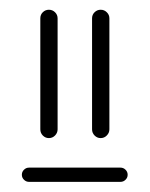

<svg xmlns="http://www.w3.org/2000/svg" viewBox="-20 -542 304 390"><path d="M167 -279.3V-504.8Q167 -512.2 172.2 -517.2Q177.4 -522.2 184.4 -522.2Q191.9 -522.2 197 -517Q202.2 -511.9 202.2 -504.8V-279.3Q202.2 -272.2 197 -266.9Q191.9 -261.5 184.4 -261.5Q177.4 -261.5 172.2 -266.7Q167 -271.9 167 -279.3ZM61.9 -279.3V-504.8Q61.9 -512.2 67 -517.2Q72.2 -522.2 79.3 -522.2Q86.7 -522.2 91.9 -517Q97 -511.9 97 -504.8V-279.3Q97 -272.2 91.9 -266.9Q86.7 -261.5 79.3 -261.5Q72.2 -261.5 67 -266.7Q61.9 -271.9 61.9 -279.3ZM239.3 -187Q239.3 -181.1 235 -176.9Q230.7 -172.6 224.8 -172.6H38.9Q33 -172.6 28.7 -176.9Q24.4 -181.1 24.4 -187Q24.4 -193 28.7 -197.2Q33 -201.5 38.9 -201.5H224.8Q230.7 -201.5 235 -197.2Q239.3 -193 239.3 -187Z"/></svg>

Font: 26F Galaxy Hebrew Light
Style: Regular
Weight: 300
Designer: C₂₉H₂₅N₃O₅
Version: Version 1.000